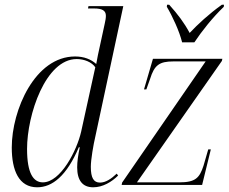

<svg xmlns="http://www.w3.org/2000/svg" viewBox="-20 -786 975 816"><path d="M754 -606H806C838 -654 883 -711 931 -757L932 -766H923C867 -726 821 -683 786 -646C763 -689 736 -725 699 -766H690L689 -757C712 -719 743 -652 754 -606ZM138 10C202 10 263 -38 315 -160H319C312 -127 308 -99 308 -75C308 -19 331 10 376 10C417 10 455 -13 482 -40L476 -48C453 -26 429 -10 405 -10C378 -10 366 -30 366 -77C366 -108 377 -171 385 -205L504 -760H356L354 -750H380C413 -750 430 -742 430 -719C430 -709 428 -698 425 -685L404 -588C399 -565 393 -539 389 -514C367 -534 337 -546 299 -546C129 -546 30 -319 30 -159C30 -62 60 10 138 10ZM497 0H839L876 -151H865L845 -82C828 -30 811 -11 742 -11H562L923 -527L925 -536H630L592 -406H602L618 -451C636 -509 657 -525 717 -525H854L499 -10ZM162 -11C122 -11 95 -49 95 -153C95 -299 174 -535 306 -535C338 -535 370 -522 385 -500L325 -227C307 -147 238 -11 162 -11Z"/></svg>

Font: Noto Serif Display SemiCondensed Light
Style: Italic
Weight: 300
Width: 4
Italic angle: -12°
Designer: Monotype Design Team
Foundry: Monotype Imaging Inc.
Version: Version 2.009